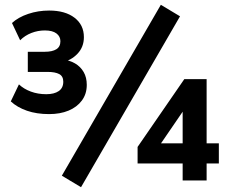

<svg xmlns="http://www.w3.org/2000/svg" viewBox="-20 -753 951 801"><path d="M185 -277Q133 -277 92.5 -291Q52 -305 25 -330L59 -401Q79 -382 108.5 -371Q138 -360 173 -360Q206 -360 225 -373Q244 -386 244 -412Q244 -435 227 -444Q210 -453 179 -453H96V-537H167Q198 -537 215 -547.5Q232 -558 232 -581Q232 -601 215.5 -613.5Q199 -626 167 -626Q138 -626 111 -615.5Q84 -605 64 -585L30 -657Q56 -681 97.5 -695Q139 -709 185 -709Q252 -709 291 -679Q330 -649 330 -598Q330 -557 303.5 -529Q277 -501 239 -493V-505Q270 -502 293 -488.5Q316 -475 329 -452.5Q342 -430 342 -399Q342 -361 321.5 -333.5Q301 -306 266 -291.5Q231 -277 185 -277ZM318 28 238 -20 651 -733 731 -685ZM742 0V-71H554V-140L749 -423H842V-155H893V-71H842V0ZM742 -155V-322H766L638 -135V-155Z"/></svg>

Font: Nunito Sans 12pt ExtraLight 12pt
Style: Bold
Weight: 700
Version: Version 3.101;gftools[0.9.27]